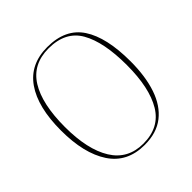

<svg xmlns="http://www.w3.org/2000/svg" viewBox="-196 -868 1021 1021"><g transform="rotate(-45 314.5 -357.5)"><path d="M314 10Q183 10 118 -88.5Q53 -187 53 -359Q53 -535 119.5 -630Q186 -725 315 -725Q452 -725 513.5 -631.5Q575 -538 575 -358Q575 -245 547 -162.5Q519 -80 461.5 -35Q404 10 314 10ZM314 0Q435 0 491 -93.5Q547 -187 547 -358Q547 -531 494.5 -623Q442 -715 315 -715Q196 -715 138.5 -623Q81 -531 81 -358Q81 -188 139.5 -94Q198 0 314 0Z"/></g></svg>

Font: Noto Serif Display SemiCondensed Thin
Style: Regular
Weight: 100
Width: 4
Designer: Monotype Design Team
Foundry: Monotype Imaging Inc.
Version: Version 2.009